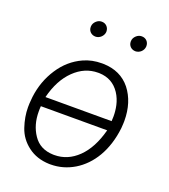

<svg xmlns="http://www.w3.org/2000/svg" viewBox="-135 -827 824 935"><g transform="rotate(20 276.5 -359.5)"><path d="M189.9 -688.5C189.9 -687.5 189.9 -686.5 189.9 -685.5C189.9 -665.5 205.6 -649.4 227.5 -649.4C249.5 -649.4 268.1 -668.5 269.5 -688.5C269.5 -689.5 269.5 -690.4 269.5 -691.4C269.5 -711.4 254.4 -728.5 232.9 -728.5C232.4 -728.5 231.9 -728.5 231.4 -728.5C221.2 -728.5 211.9 -724.6 203.6 -716.8C195.3 -709 190.4 -699.7 189.9 -688.5ZM397.5 -688C397.5 -687 397.5 -686 397.5 -685.1C397.5 -665 413.1 -648.9 435.1 -648.9C456.5 -649.4 475.1 -666.5 476.6 -688C476.6 -689.5 476.6 -690.4 476.6 -691.9C476.6 -711.4 461.9 -728 440.4 -728C439.9 -728 439.5 -728 439 -728C428.7 -728 419.4 -724.1 411.1 -716.3C402.8 -708.5 397.9 -699.2 397.5 -688ZM38.6 -252.4C37.1 -239.3 36.6 -226.6 36.6 -214.4C36.6 -181.2 42.5 -147.5 54.2 -112.8C65.9 -78.1 86.9 -49.3 117.2 -26.4C147.5 -3.4 184.1 8.8 227.5 10.3C230 10.3 232.4 10.3 234.9 10.3C277.8 10.3 318.4 -1 356 -23.4C431.6 -68.8 484.9 -154.8 498.5 -273.4L500 -296.4C500 -301.3 500.5 -306.6 500.5 -311.5C500.5 -376.5 483.4 -430.2 450.2 -472.7C416.5 -514.6 369.6 -536.6 309.6 -538.1C307.1 -538.1 304.7 -538.1 302.2 -538.1C268.1 -538.1 236.8 -531.7 208 -518.6C161.6 -497.6 124 -464.8 94.7 -419.9C64.9 -374.5 46.9 -324.2 40 -268.6ZM306.6 -488.8C352.5 -487.3 387.7 -467.8 412.6 -430.2C437.5 -392.6 443.4 -348.6 443.4 -314C443.4 -305.7 442.9 -297.9 442.4 -289.6H99.6C115.2 -352.1 141.1 -400.9 177.2 -436C213.4 -471.2 254.4 -488.8 300.3 -488.8C302.2 -488.8 304.7 -488.8 306.6 -488.8ZM230.5 -39.1C184.1 -40.5 149.9 -58.6 127 -92.8C104 -126.5 92.8 -166.5 92.8 -212.4C92.8 -221.2 92.8 -230.5 93.8 -240.2H437.5C420.4 -175.3 394 -125.5 358.4 -90.8C322.8 -56.2 282.2 -39.1 236.8 -39.1C234.9 -39.1 232.4 -39.1 230.5 -39.1Z"/></g></svg>

Font: Roboto Light
Style: Italic
Weight: 300
Italic angle: -12°
Designer: Google
Version: Version 2.137; 2017